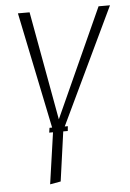

<svg xmlns="http://www.w3.org/2000/svg" viewBox="-52 -562 546 804"><g transform="rotate(-5 220.5 -159.5)"><path d="M441 -522 208 -33H221L219 -13H200L171 195L126 203L157 -13H141L144 -33H155L54 -522H103L186 -65L393 -522Z"/></g></svg>

Font: Fira Sans Condensed ExtraLight
Style: Italic
Weight: 275
Width: 3
Italic angle: -8°
Designer: Carrois Corporate & Edenspiekermann AG
Foundry: Carrois Corporate GbR & Edenspiekermann AG
Version: Version 4.203